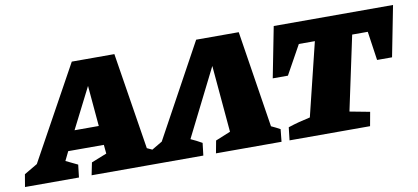

<svg xmlns="http://www.w3.org/2000/svg" viewBox="-122 -718 1953 897"><g transform="rotate(-10 854.5 -269.5)"><path d="M526 -80Q537 -75 547.5 -70Q558 -65 568 -60L561 0H250L262 -59L335 -88L331 -130H162L141 -87Q169 -74 197 -60L190 0H-66L-56 -59L7 -96L251 -539H453ZM208 -221H323L306 -414Z M1043 -539 1115 -80Q1137 -70 1157 -59L1151 0H840L851 -59L922 -88L894 -405L734 -86Q761 -74 787 -59L780 0H524L534 -59L600 -98L841 -539Z M1775 -539 1728 -299H1657L1637 -436H1563L1488 -84L1583 -66L1571 0H1189L1196 -61Q1223 -70 1248 -76.5Q1273 -83 1301 -89L1386 -436H1310L1234 -299H1162L1209 -539Z"/></g></svg>

Font: Piazzolla SC ExtraBold
Style: Italic
Weight: 800
Italic angle: -11.3°
Designer: Juan Pablo del Peral
Foundry: Huerta Tipografica
Version: Version 1.330